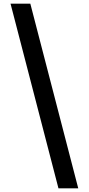

<svg xmlns="http://www.w3.org/2000/svg" viewBox="-20 -852 479 1038"><path d="M37 -832 296 166H403L144 -832Z"/></svg>

Font: Noto Sans Gurmukhi SemiCondensed SemiBold
Style: Regular
Weight: 600
Width: 4
Designer: Jelle Bosma - Monotype Design Team
Foundry: Monotype Imaging Inc.
Version: Version 2.004